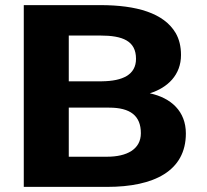

<svg xmlns="http://www.w3.org/2000/svg" viewBox="-20 -731 810 751"><path d="M707 -209C707 -295 650 -348 566 -366C636 -388 688 -438 688 -516C688 -549 681 -578 667 -602C621 -680 514 -711 372 -711H73V0H399C582 0 707 -62 707 -209ZM531 -210C531 -147 476 -118 399 -118H249V-310H407C490 -310 531 -278 531 -210ZM512 -501C512 -438 459 -414 379 -413H249V-592H372C460 -592 512 -571 512 -501Z"/></svg>

Font: Asimov
Style: XWid
Weight: 500
Designer: Google
Version: Version 2.000980; 2014